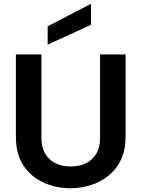

<svg xmlns="http://www.w3.org/2000/svg" viewBox="-20 -988 749 1015"><path d="M461 -968V-857L232 -752V-849ZM64 -700H199V-258Q199 -209 219 -175.5Q239 -142 273.5 -125Q308 -108 353 -108Q399 -108 434 -125Q469 -142 489 -175.5Q509 -209 509 -258V-700H644V-265Q644 -196 620 -145Q596 -94 554.5 -60Q513 -26 460.5 -9.5Q408 7 351 7Q275 7 209.5 -23Q144 -53 104 -113Q64 -173 64 -265Z"/></svg>

Font: Albert Sans
Style: Bold
Weight: 700
Designer: Andreas Rasmussen
Foundry: a.Foundry
Version: Version 1.025